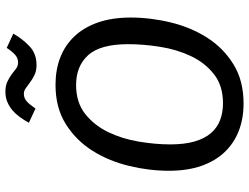

<svg xmlns="http://www.w3.org/2000/svg" viewBox="-128 -804 943 728"><g transform="rotate(-90 344.0 -439.5)"><path d="M642 -416Q642 -341 623.5 -264.5Q605 -188 566 -126.5Q527 -65 465 -26.5Q403 12 316 12Q259 12 212.5 -6Q166 -24 132 -59.5Q98 -95 79.5 -148Q61 -201 61 -271Q61 -346 79.5 -422.5Q98 -499 137 -561Q176 -623 238 -662Q300 -701 387 -701Q444 -701 490.5 -683Q537 -665 571 -629Q605 -593 623.5 -539.5Q642 -486 642 -416ZM317 -66Q384 -66 427.5 -100.5Q471 -135 496 -188Q521 -241 531 -304.5Q541 -368 541 -425Q541 -531 499.5 -577Q458 -623 386 -623Q320 -623 276.5 -588.5Q233 -554 207.5 -501Q182 -448 171.5 -385Q161 -322 161 -266Q161 -212 172 -174Q183 -136 203.5 -112Q224 -88 253 -77Q282 -66 317 -66ZM462 -773Q440 -773 424.5 -780.5Q409 -788 397 -797L375 -813Q365 -821 353 -821Q336 -821 323.5 -809.5Q311 -798 297 -777L243 -802Q253 -820 264.5 -836Q276 -852 290 -864Q304 -876 321.5 -883.5Q339 -891 361 -891Q383 -891 399 -883.5Q415 -876 427 -867L449 -850Q459 -843 471 -843Q488 -843 500.5 -854Q513 -865 527 -886L581 -861Q561 -826 533 -799.5Q505 -773 462 -773Z"/></g></svg>

Font: Yekcdsyqcyvpieeyorgstswgcgt
Style: Regular
Weight: 400
Italic angle: -8°
Designer: Carrois Corporate & Edenspiekermann
Foundry: Carrois Corporate GbR & Edenspiekermann AG
Version: Version 2.001